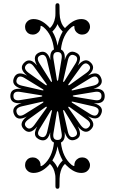

<svg xmlns="http://www.w3.org/2000/svg" viewBox="-20 -760 711 1188"><path d="M348 -724Q348 -666 351 -651Q355 -630 362 -614Q369 -598 382 -586Q387 -592 390.5 -595Q394 -598 394 -598Q438 -642 483 -642Q502 -642 515 -634Q537 -619 537 -594Q537 -581 529 -568Q516 -546 488 -546Q474 -546 463 -553Q440 -567 440 -594Q443 -606 423 -592Q367 -545 357 -454Q386 -440 380 -388Q402 -460 453 -433Q493 -413 461 -354Q509 -412 546 -368Q574 -334 524 -292Q591 -328 608 -271Q620 -229 558 -210Q628 -217 628 -166Q628 -114 560 -122Q631 -101 603 -49Q582 -10 524 -41Q583 7 538 45Q503 74 461 22Q497 89 441 106Q399 118 380 56Q386 108 357 122Q367 213 423 260Q443 274 440 262Q440 235 463 221Q474 214 488 214Q516 214 529 236Q537 249 537 262Q537 287 515 302Q502 310 483 310Q438 310 394 266Q394 266 390.5 263Q387 260 382 254Q369 266 362 282Q355 298 351 319Q348 334 348 392Q348 408 336 408Q323 408 323 392Q323 363 323 344.5Q323 326 321 319Q314 277 289 254Q284 260 281 263Q278 266 278 266Q234 310 188 310Q170 310 157 302Q135 287 135 262Q135 247 142 236Q155 214 183 214Q197 214 208 221Q231 235 231 262Q228 275 249 260Q304 214 314 122Q286 110 291 59Q279 100 256 107Q240 112 219 101Q206 94 200 83Q189 61 210 23Q163 81 125 37Q94 2 146 -39Q82 -5 64 -60Q52 -103 114 -122Q44 -115 44 -166Q44 -217 114 -210Q42 -232 69 -284Q91 -323 148 -292Q90 -339 134 -376Q145 -385 157 -386Q182 -388 209 -355Q174 -420 230 -438Q273 -450 292 -388Q286 -441 314 -454Q304 -546 249 -592Q228 -607 231 -594Q231 -567 208 -553Q197 -546 183 -546Q155 -546 142 -568Q135 -579 135 -594Q135 -619 157 -634Q170 -642 188 -642Q234 -642 278 -598Q278 -598 281 -595Q284 -592 289 -586Q314 -609 321 -651Q323 -659 323 -677.5Q323 -696 323 -724Q323 -740 336 -740Q348 -740 348 -724ZM529 27Q552 4 515 -22L410 -98Q405 -101 403 -99Q401 -97 404 -92L479 14Q506 50 529 27ZM115 -102Q72 -92 84 -61Q96 -30 135 -55L245 -124Q250 -128 249 -130Q248 -132 242 -131ZM440 -418Q410 -430 400 -387L371 -260Q370 -254 372 -253Q375 -252 378 -257L447 -367Q471 -406 440 -418ZM588 -62Q600 -92 557 -102L430 -131Q424 -132 423 -130Q422 -128 427 -124L537 -55Q576 -31 588 -62ZM143 27Q165 49 192 14L268 -92Q271 -97 269 -99Q267 -101 262 -98L157 -22Q120 4 143 27ZM529 -359Q506 -382 480 -345L404 -240Q401 -235 403 -233Q405 -231 410 -234L516 -310Q551 -337 529 -359ZM143 -359Q121 -337 156 -310L262 -234Q267 -231 269 -233Q271 -235 268 -240L192 -345Q166 -382 143 -359ZM107 -191Q63 -199 63 -166Q63 -133 107 -141L236 -162Q242 -164 242 -166Q242 -169 236 -170ZM271 -387Q261 -430 231 -418Q200 -406 225 -367L294 -257Q298 -252 300 -253Q302 -254 301 -260ZM564 -141Q608 -133 608 -166Q608 -199 564 -191L436 -170Q430 -169 430 -166Q430 -164 436 -162ZM311 62Q303 106 336 106Q369 106 361 62L340 -66Q339 -72 336 -72Q334 -72 332 -66ZM361 -395Q368 -438 336 -438Q304 -438 311 -395L332 -266Q334 -260 336 -260Q339 -260 340 -266ZM232 86Q262 98 272 55L301 -72Q302 -78 300 -79Q298 -80 294 -75L226 36Q202 74 232 86ZM400 55Q410 98 440 86Q470 74 446 36L378 -75Q375 -80 372 -79Q370 -78 371 -72ZM84 -270Q72 -240 115 -230L242 -201Q248 -200 249 -202Q250 -205 245 -208L134 -276Q96 -300 84 -270ZM557 -230Q600 -240 588 -270Q576 -300 538 -276L427 -208Q422 -205 423 -202Q424 -200 430 -201ZM336 145Q332 170 324 191.5Q316 213 304 233Q326 254 336 279Q346 254 368 233Q345 193 336 145ZM336 -477Q345 -525 368 -565Q346 -586 336 -611Q326 -586 304 -565Q316 -546 324 -524Q332 -502 336 -477Z"/></svg>

Font: Amiri
Style: Regular
Weight: 400
Designer: Khaled Hosny
Version: Version 0.114